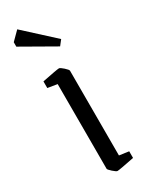

<svg xmlns="http://www.w3.org/2000/svg" viewBox="-182 -705 585 752"><g transform="rotate(-30 111.0 -329.5)"><path d="M76 -20V-403L33 -410V-440Q102 -454 111 -454Q116 -454 130 -441.5Q144 -429 144 -424V-41L187 -35V-5Q118 9 109 9Q104 9 90 -3.5Q76 -16 76 -20ZM9 -611V-631L46 -668L176 -549L158 -526Z"/></g></svg>

Font: Grenze Light
Style: Regular
Weight: 300
Designer: Renata Polastri
Foundry: Omnibus-Type
Version: Version 1.002; ttfautohint (v1.8)